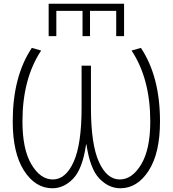

<svg xmlns="http://www.w3.org/2000/svg" viewBox="-20 -996 923 1026"><path d="M281 -938V-803H240V-976H643V-803H601V-938H461V-803H421V-938ZM440 -224Q421 -94 371.5 -42Q322 10 260 10Q169 10 108.5 -84Q48 -178 48 -347Q48 -587 150 -740L200 -726Q100 -575 100 -347Q100 -198 148 -117.5Q196 -37 262 -37Q331 -37 373.5 -131Q416 -225 416 -421V-645H466V-421Q466 -225 508.5 -131Q551 -37 620 -37Q686 -37 734.5 -117.5Q783 -198 783 -347Q783 -575 683 -726L733 -740Q835 -587 835 -347Q835 -178 774.5 -84Q714 10 623 10Q561 10 511 -42Q461 -94 442 -224Z"/></svg>

Font: M PLUS 1p Light
Style: Regular
Weight: 300
Version: Version 1.061